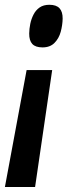

<svg xmlns="http://www.w3.org/2000/svg" viewBox="-75 -570 277 787"><path d="M138.9 -282.9 68.8 196.6H-54.9L34.1 -282.9ZM181.8 -493.5Q181.2 -466.8 173.9 -439.7Q166.6 -412.7 148.4 -394.2Q130.2 -375.7 99.4 -375.7Q70.4 -375.7 57.4 -389.8Q44.4 -403.9 44.7 -432.6Q45 -452.1 49.1 -472.3Q53.3 -492.6 62.5 -510.5Q71.7 -528.4 87.4 -539.4Q103.2 -550.4 127.4 -550.4Q155.7 -550.4 168.9 -536.2Q182.1 -521.9 181.8 -493.5Z"/></svg>

Font: Georama ExtraCondensed Thin
Style: Italic
Weight: 100
Width: 2
Italic angle: -9°
Designer: Jean-Baptiste Levee
Foundry: Production Type
Version: Version 1.001